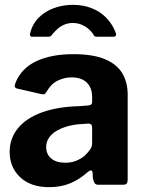

<svg xmlns="http://www.w3.org/2000/svg" viewBox="-20 -764 603 794"><path d="M341 -51Q310 -23 271.5 -6.5Q233 10 183 10Q107 10 63.5 -31Q20 -72 20 -136Q20 -192 54.5 -234Q89 -276 154 -299.5Q219 -323 310 -325L345 -328Q350 -328 355.5 -331Q361 -334 361 -342V-363Q361 -401 339 -422.5Q317 -444 276 -444Q246 -444 218.5 -430.5Q191 -417 172 -384Q168 -377 164.5 -375Q161 -373 150 -375L50 -398Q44 -400 41.5 -404.5Q39 -409 45 -424Q70 -483 131.5 -511.5Q193 -540 283 -540Q365 -540 414.5 -519Q464 -498 486 -460.5Q508 -423 508 -373V-22Q508 -10 504 -5Q500 0 488 0H386Q375 0 370.5 -8Q366 -16 364 -28L363 -50Q360 -68 341 -51ZM361 -236Q361 -253 346 -253L318 -251Q292 -250 266 -243.5Q240 -237 218.5 -225.5Q197 -214 184 -196.5Q171 -179 171 -156Q171 -126 192 -108.5Q213 -91 250 -91Q275 -91 294.5 -99Q314 -107 328 -118Q342 -131 351.5 -144Q361 -157 361 -171V-236ZM447 -612H382Q377 -612 373 -613.5Q369 -615 365 -623Q353 -642 330.5 -655.5Q308 -669 281 -669Q263 -669 247 -662.5Q231 -656 219 -645.5Q207 -635 198 -624Q193 -617 189.5 -614.5Q186 -612 178 -612H113Q107 -612 105 -616.5Q103 -621 104 -625Q114 -665 140 -691Q166 -717 203 -730.5Q240 -744 281 -744Q324 -744 359.5 -730Q395 -716 420.5 -689.5Q446 -663 459 -627Q464 -612 447 -612Z"/></svg>

Font: Libre Franklin
Style: Bold
Weight: 700
Designer: Pablo Impallari, Rodrigo Fuenzalida, Nhung Nguyen
Foundry: Impallari Type
Version: Version 3.000